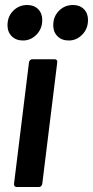

<svg xmlns="http://www.w3.org/2000/svg" viewBox="-20 -748 372 768"><path d="M36 -12 96 -499Q97 -504 100.5 -507.5Q104 -511 109 -511H199Q204 -511 207 -507.5Q210 -504 209 -499L149 -12Q148 -7 144.5 -3.5Q141 0 136 0H47Q36 0 36 -12ZM193 -647Q193 -682 216 -705Q239 -728 272 -728Q299 -728 315.5 -711.5Q332 -695 332 -668Q332 -633 309 -609.5Q286 -586 255 -586Q227 -586 210 -603Q193 -620 193 -647ZM10 -647Q10 -682 33 -705Q56 -728 89 -728Q116 -728 132.5 -711.5Q149 -695 149 -668Q149 -633 126 -609.5Q103 -586 72 -586Q44 -586 27 -603Q10 -620 10 -647Z"/></svg>

Font: Barlow SemiBold
Style: Italic
Weight: 600
Italic angle: -7°
Designer: Jeremy Tribby
Foundry: Tribby Type
Version: Version 1.408